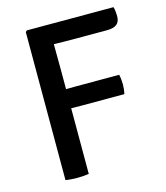

<svg xmlns="http://www.w3.org/2000/svg" viewBox="-105 -763 731 848"><g transform="rotate(-15 261.0 -339.5)"><path d="M197 0Q184.5 2 170.8 3Q157 4 144 4Q132 4 117.2 3Q102.5 2 90.5 0V-677L97 -683H196V-630.5Q196 -591.5 196.5 -552.2Q197 -513 197 -475ZM493 -683Q496 -674 497.2 -662.5Q498.5 -651 498.5 -641Q498.5 -615 483.8 -603.5Q469 -592 439 -592H292Q250.5 -592 217 -592.8Q183.5 -593.5 155 -594.5V-683ZM440 -388Q442.5 -377.5 443.8 -365Q445 -352.5 445 -343.5Q445 -335 443.8 -322.5Q442.5 -310 440 -299.5H239.5Q220.5 -299.5 198.2 -300Q176 -300.5 156.5 -301V-386.5Q176 -387 198.2 -387.5Q220.5 -388 239.5 -388Z"/></g></svg>

Font: Signika Light
Style: Regular
Weight: 400
Version: Version 2.003;gftools[0.9.32]